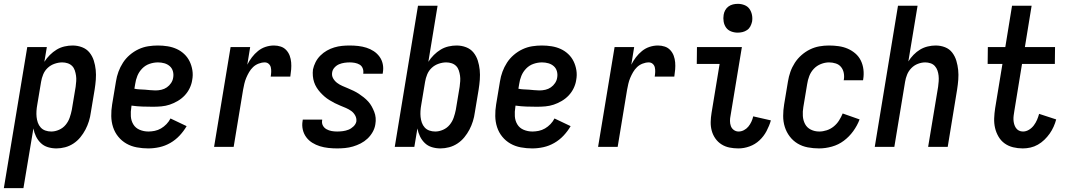

<svg xmlns="http://www.w3.org/2000/svg" viewBox="-52 -765 5572 1000"><path d="M-32 215 90 -520H192L179 -443Q191 -462 207.5 -478.5Q224 -495 243 -506.5Q262 -518 283.5 -523Q305 -528 326 -528Q352 -528 375.5 -519Q399 -510 414 -491.5Q429 -473 436.5 -449.5Q444 -426 446.5 -401Q449 -376 447 -350Q445 -324 441 -299L421 -179Q418 -156 411 -133.5Q404 -111 393 -90Q382 -69 366.5 -50Q351 -31 330.5 -17.5Q310 -4 287 2Q264 8 242 8Q219 8 197.5 1.5Q176 -5 160.5 -20Q145 -35 135.5 -54.5Q126 -74 122 -96L70 215ZM215 -80Q235 -80 255.5 -89Q276 -98 290 -115Q304 -132 311 -152.5Q318 -173 322 -193L342 -313Q344 -328 345 -342.5Q346 -357 344 -371Q342 -385 337.5 -398.5Q333 -412 323.5 -421.5Q314 -431 300.5 -435.5Q287 -440 272 -440Q253 -440 232.5 -433Q212 -426 196.5 -411.5Q181 -397 173 -377.5Q165 -358 162 -339L142 -219Q139 -203 138 -187Q137 -171 138.5 -156Q140 -141 145 -126.5Q150 -112 160 -101Q170 -90 184.5 -85Q199 -80 215 -80Z M720 8Q690 8 660.5 2.5Q631 -3 606.5 -17Q582 -31 564 -53Q546 -75 537 -102.5Q528 -130 527.5 -160.5Q527 -191 532 -221L552 -341Q556 -367 565 -391.5Q574 -416 588.5 -438.5Q603 -461 624 -479Q645 -497 669.5 -508.5Q694 -520 719.5 -524Q745 -528 770 -528Q796 -528 821 -524Q846 -520 868 -510Q890 -500 907.5 -483.5Q925 -467 935.5 -445.5Q946 -424 950 -399Q954 -374 949 -348Q946 -327 936 -306Q926 -285 910 -268Q894 -251 873.5 -239Q853 -227 832 -220Q811 -213 789 -211Q767 -209 745 -209Q717 -209 689 -210Q661 -211 633 -215L632 -207Q628 -183 629.5 -159.5Q631 -136 642.5 -117Q654 -98 675.5 -89Q697 -80 721 -80Q737 -80 754 -83.5Q771 -87 786.5 -96Q802 -105 815 -118.5Q828 -132 836 -148L920 -108Q905 -82 883.5 -59Q862 -36 835 -20.5Q808 -5 778.5 1.5Q749 8 720 8ZM758 -294Q773 -294 788.5 -297.5Q804 -301 817 -310Q830 -319 839 -332.5Q848 -346 850 -361Q853 -378 848.5 -394Q844 -410 832 -420.5Q820 -431 804 -435.5Q788 -440 771 -440Q749 -440 727 -432.5Q705 -425 688.5 -408Q672 -391 663.5 -370Q655 -349 652 -327L648 -303Q661 -300 675 -299.5Q689 -299 703 -298Q717 -297 730.5 -295.5Q744 -294 758 -294Z M1063 0 1149 -520H1251L1236 -428Q1246 -448 1260 -466.5Q1274 -485 1292 -499.5Q1310 -514 1331.5 -521Q1353 -528 1375 -528Q1393 -528 1410 -522.5Q1427 -517 1439 -504Q1451 -491 1457 -474.5Q1463 -458 1464.5 -440Q1466 -422 1464.5 -403.5Q1463 -385 1460 -366H1358Q1360 -378 1360.5 -390.5Q1361 -403 1358.5 -414Q1356 -425 1347.5 -432.5Q1339 -440 1327 -440Q1311 -440 1294.5 -433.5Q1278 -427 1266 -415.5Q1254 -404 1245.5 -389.5Q1237 -375 1230.5 -359.5Q1224 -344 1220.5 -328.5Q1217 -313 1214 -297L1165 0Z M1704 8Q1681 8 1658 5.5Q1635 3 1614 -3.5Q1593 -10 1574.5 -21.5Q1556 -33 1543 -50.5Q1530 -68 1525 -90Q1520 -112 1524 -135L1525 -142H1626V-139Q1623 -124 1629.5 -111.5Q1636 -99 1648.5 -92Q1661 -85 1675 -82.5Q1689 -80 1704 -80Q1719 -80 1734 -82Q1749 -84 1763 -89.5Q1777 -95 1789 -106.5Q1801 -118 1804 -132Q1806 -149 1798 -163.5Q1790 -178 1777.5 -187Q1765 -196 1750 -202.5Q1735 -209 1720 -215Q1705 -221 1691.5 -228Q1678 -235 1664 -243.5Q1650 -252 1638.5 -262Q1627 -272 1616.5 -283.5Q1606 -295 1597.5 -308.5Q1589 -322 1584 -337Q1579 -352 1577.5 -369Q1576 -386 1578 -403Q1582 -422 1591.5 -441Q1601 -460 1616.5 -475.5Q1632 -491 1650.5 -501.5Q1669 -512 1689 -518Q1709 -524 1729 -526Q1749 -528 1769 -528Q1792 -528 1814 -525.5Q1836 -523 1856.5 -516.5Q1877 -510 1894.5 -498.5Q1912 -487 1924.5 -470Q1937 -453 1941.5 -431.5Q1946 -410 1942 -387L1941 -381H1840V-383Q1842 -397 1837 -409.5Q1832 -422 1821 -428.5Q1810 -435 1796.5 -437.5Q1783 -440 1770 -440Q1756 -440 1742 -438Q1728 -436 1714.5 -430.5Q1701 -425 1690.5 -413.5Q1680 -402 1678 -388Q1675 -371 1683 -357Q1691 -343 1703.5 -333.5Q1716 -324 1731 -317.5Q1746 -311 1760.5 -305Q1775 -299 1789.5 -292Q1804 -285 1817 -276.5Q1830 -268 1842.5 -258Q1855 -248 1865.5 -236.5Q1876 -225 1883.5 -211.5Q1891 -198 1897 -183Q1903 -168 1904.5 -151.5Q1906 -135 1903 -118Q1900 -97 1889 -77.5Q1878 -58 1862 -43Q1846 -28 1826.5 -18Q1807 -8 1786.5 -2Q1766 4 1745 6Q1724 8 1704 8Z M2242 8Q2219 8 2197.5 1.5Q2176 -5 2160.5 -20Q2145 -35 2135.5 -54.5Q2126 -74 2122 -96L2106 0H2004L2125 -735H2227L2179 -443Q2191 -462 2207.5 -478.5Q2224 -495 2243 -506.5Q2262 -518 2283.5 -523Q2305 -528 2326 -528Q2352 -528 2375.5 -519Q2399 -510 2414 -491.5Q2429 -473 2436.5 -449.5Q2444 -426 2446.5 -401Q2449 -376 2447 -350Q2445 -324 2441 -299L2421 -179Q2418 -156 2411 -133.5Q2404 -111 2393 -90Q2382 -69 2366.5 -50Q2351 -31 2330.5 -17.5Q2310 -4 2287 2Q2264 8 2242 8ZM2215 -80Q2235 -80 2255.5 -89Q2276 -98 2290 -115Q2304 -132 2311 -152.5Q2318 -173 2322 -193L2342 -313Q2344 -328 2345 -342.5Q2346 -357 2344 -371Q2342 -385 2337.5 -398.5Q2333 -412 2323.5 -421.5Q2314 -431 2300.5 -435.5Q2287 -440 2272 -440Q2253 -440 2232.5 -433Q2212 -426 2196.5 -411.5Q2181 -397 2173 -377.5Q2165 -358 2162 -339L2142 -219Q2139 -203 2138 -187Q2137 -171 2138.5 -156Q2140 -141 2145 -126.5Q2150 -112 2160 -101Q2170 -90 2184.5 -85Q2199 -80 2215 -80Z M2720 8Q2690 8 2660.5 2.5Q2631 -3 2606.5 -17Q2582 -31 2564 -53Q2546 -75 2537 -102.5Q2528 -130 2527.5 -160.5Q2527 -191 2532 -221L2552 -341Q2556 -367 2565 -391.5Q2574 -416 2588.5 -438.5Q2603 -461 2624 -479Q2645 -497 2669.5 -508.5Q2694 -520 2719.5 -524Q2745 -528 2770 -528Q2796 -528 2821 -524Q2846 -520 2868 -510Q2890 -500 2907.5 -483.5Q2925 -467 2935.5 -445.5Q2946 -424 2950 -399Q2954 -374 2949 -348Q2946 -327 2936 -306Q2926 -285 2910 -268Q2894 -251 2873.5 -239Q2853 -227 2832 -220Q2811 -213 2789 -211Q2767 -209 2745 -209Q2717 -209 2689 -210Q2661 -211 2633 -215L2632 -207Q2628 -183 2629.5 -159.5Q2631 -136 2642.5 -117Q2654 -98 2675.5 -89Q2697 -80 2721 -80Q2737 -80 2754 -83.5Q2771 -87 2786.5 -96Q2802 -105 2815 -118.5Q2828 -132 2836 -148L2920 -108Q2905 -82 2883.5 -59Q2862 -36 2835 -20.5Q2808 -5 2778.5 1.5Q2749 8 2720 8ZM2758 -294Q2773 -294 2788.5 -297.5Q2804 -301 2817 -310Q2830 -319 2839 -332.5Q2848 -346 2850 -361Q2853 -378 2848.5 -394Q2844 -410 2832 -420.5Q2820 -431 2804 -435.5Q2788 -440 2771 -440Q2749 -440 2727 -432.5Q2705 -425 2688.5 -408Q2672 -391 2663.5 -370Q2655 -349 2652 -327L2648 -303Q2661 -300 2675 -299.5Q2689 -299 2703 -298Q2717 -297 2730.5 -295.5Q2744 -294 2758 -294Z M3063 0 3149 -520H3251L3236 -428Q3246 -448 3260 -466.5Q3274 -485 3292 -499.5Q3310 -514 3331.5 -521Q3353 -528 3375 -528Q3393 -528 3410 -522.5Q3427 -517 3439 -504Q3451 -491 3457 -474.5Q3463 -458 3464.5 -440Q3466 -422 3464.5 -403.5Q3463 -385 3460 -366H3358Q3360 -378 3360.5 -390.5Q3361 -403 3358.5 -414Q3356 -425 3347.5 -432.5Q3339 -440 3327 -440Q3311 -440 3294.5 -433.5Q3278 -427 3266 -415.5Q3254 -404 3245.5 -389.5Q3237 -375 3230.5 -359.5Q3224 -344 3220.5 -328.5Q3217 -313 3214 -297L3165 0Z M3794 8Q3770 8 3747.5 3.5Q3725 -1 3706 -13Q3687 -25 3674 -43.5Q3661 -62 3655 -84Q3649 -106 3649.5 -129.5Q3650 -153 3654 -177L3696 -432H3577L3578 -520H3812L3753 -163Q3750 -149 3750 -135Q3750 -121 3754.5 -108.5Q3759 -96 3770 -88Q3781 -80 3795 -80Q3809 -80 3822.5 -87Q3836 -94 3845.5 -105.5Q3855 -117 3861.5 -131Q3868 -145 3871 -159L3963 -138Q3955 -110 3940.5 -82.5Q3926 -55 3903.5 -34Q3881 -13 3852 -2.5Q3823 8 3794 8ZM3790 -595Q3772 -595 3755.5 -601.5Q3739 -608 3729.5 -621.5Q3720 -635 3717 -652.5Q3714 -670 3717 -688Q3719 -701 3725.5 -712.5Q3732 -724 3742.5 -731.5Q3753 -739 3765.5 -742Q3778 -745 3791 -745Q3809 -745 3825.5 -738.5Q3842 -732 3851.5 -718.5Q3861 -705 3864.5 -687.5Q3868 -670 3865 -652Q3862 -639 3856 -627.5Q3850 -616 3839 -608.5Q3828 -601 3815.5 -598Q3803 -595 3790 -595Z M4214 8Q4184 8 4155 2.5Q4126 -3 4102 -17.5Q4078 -32 4061 -54.5Q4044 -77 4035.5 -104Q4027 -131 4027 -161Q4027 -191 4032 -221L4052 -341Q4056 -366 4064.5 -390.5Q4073 -415 4087.5 -437.5Q4102 -460 4122.5 -478Q4143 -496 4166.5 -507.5Q4190 -519 4215 -523.5Q4240 -528 4265 -528Q4291 -528 4316 -524.5Q4341 -521 4363 -511.5Q4385 -502 4403 -486.5Q4421 -471 4431.5 -449.5Q4442 -428 4445 -403Q4448 -378 4444 -353L4443 -347H4342L4343 -350Q4346 -368 4342.5 -385.5Q4339 -403 4328.5 -416Q4318 -429 4301 -434.5Q4284 -440 4266 -440Q4245 -440 4223.5 -431.5Q4202 -423 4186.5 -406.5Q4171 -390 4163 -369Q4155 -348 4152 -327L4132 -207Q4128 -184 4129.5 -161Q4131 -138 4141 -119Q4151 -100 4171 -90Q4191 -80 4215 -80Q4234 -80 4254 -86.5Q4274 -93 4290.5 -106.5Q4307 -120 4318 -137.5Q4329 -155 4337 -174L4425 -143Q4413 -111 4392 -82Q4371 -53 4343 -32Q4315 -11 4281 -1.5Q4247 8 4214 8Z M4504 0 4625 -735H4727L4679 -445Q4690 -463 4706 -479.5Q4722 -496 4740.5 -507Q4759 -518 4780 -523Q4801 -528 4821 -528Q4847 -528 4870 -519Q4893 -510 4907.5 -491Q4922 -472 4929 -448.5Q4936 -425 4938.5 -400.5Q4941 -376 4939 -350Q4937 -324 4933 -299L4884 0H4782L4834 -313Q4836 -327 4837 -342Q4838 -357 4836.5 -371Q4835 -385 4830.5 -398Q4826 -411 4817 -421Q4808 -431 4794.5 -435.5Q4781 -440 4767 -440Q4748 -440 4728.5 -432.5Q4709 -425 4694.5 -410Q4680 -395 4672.5 -376.5Q4665 -358 4662 -339L4606 0Z M5275 8Q5249 8 5224.5 2Q5200 -4 5180.5 -18Q5161 -32 5148.5 -53.5Q5136 -75 5130.5 -99Q5125 -123 5126 -149Q5127 -175 5131 -201L5169 -432H5092L5093 -520H5184L5219 -735H5321L5286 -520H5443L5442 -432H5271L5231 -187Q5229 -175 5227.5 -163.5Q5226 -152 5226.5 -141Q5227 -130 5230 -119Q5233 -108 5239 -99Q5245 -90 5254.5 -85Q5264 -80 5276 -80Q5292 -80 5307 -89Q5322 -98 5332.5 -112Q5343 -126 5349.5 -141.5Q5356 -157 5360 -172L5449 -143Q5444 -124 5435.5 -105Q5427 -86 5415 -69Q5403 -52 5387.5 -37Q5372 -22 5353.5 -11.5Q5335 -1 5315 3.5Q5295 8 5275 8Z"/></svg>

Font: Iosevka Curly Semibold
Style: Italic
Weight: 600
Italic angle: -9°
Monospace: yes
Designer: Belleve Invis
Foundry: Belleve Invis
Version: Version 22.1.2; ttfautohint (v1.8.4)